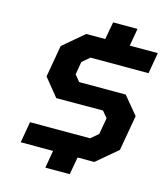

<svg xmlns="http://www.w3.org/2000/svg" viewBox="-136 -951 1010 1164"><g transform="rotate(15 369.0 -368.5)"><path d="M259 110 278 0H75L98 -132H475L522 -172L540 -275L507 -315L214 -314L123 -426L158 -626L289 -737H408L428 -847H581L562 -737H738L715 -605H351L304 -565L290 -484L323 -444H615L707 -333L668 -111L537 0H432L412 110Z"/></g></svg>

Font: Tomorrow SemiBold
Style: Italic
Weight: 600
Italic angle: -10°
Designer: Tony de Marco, Monica Rizzolli
Foundry: Just in Type
Version: Version 2.002